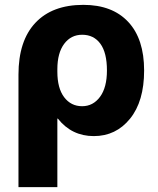

<svg xmlns="http://www.w3.org/2000/svg" viewBox="-20 -550 649 790"><path d="M56 220V-243Q56 -382 125.5 -456Q195 -530 323 -530Q442 -530 507.5 -460Q573 -390 573 -260Q573 -133 515 -61.5Q457 10 366 10Q275 10 218 -62H216V220ZM420 -260Q420 -333 393 -370Q366 -407 318 -407Q272 -407 244 -369.5Q216 -332 216 -265V-255Q216 -187 244 -150Q272 -113 318 -113Q363 -113 391.5 -151.5Q420 -190 420 -260Z"/></svg>

Font: Mplus 1p ExtraBold
Style: Regular
Weight: 800
Version: Version 1.061